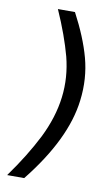

<svg xmlns="http://www.w3.org/2000/svg" viewBox="-91 -725 512 898"><g transform="rotate(10 165.5 -276.0)"><path d="M286 -276C295 -347 290 -414 273 -477C256 -540 228 -607 190 -679H109C144 -600 169 -530 186 -467C202 -404 207 -341 199 -276C191 -210 170 -145 138 -80C105 -15 63 54 10 127H91C206 -17 271 -151 286 -276Z"/></g></svg>

Font: Gamestation Text
Style: Italic
Weight: 400
Designer: Jonas Hecksher
Foundry: Jonas Hecksher, Playtypeª, e-types AS
Version: Version 1.003